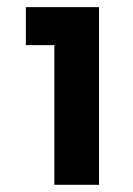

<svg xmlns="http://www.w3.org/2000/svg" viewBox="-20 -513 370 533"><path d="M130.9 0V-493.2H254.9V0ZM51.8 -387.7V-493.2H254.9V-387.7Z"/></svg>

Font: Sen
Style: Bold
Weight: 700
Designer: Kosal Sen, Philatype
Foundry: Philatype
Version: Version 2.000;gftools[0.9.31]